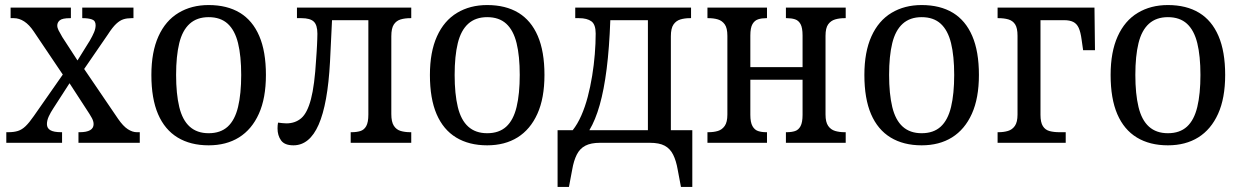

<svg xmlns="http://www.w3.org/2000/svg" viewBox="-20 -566 4917 761"><path d="M5 0V-42H13Q35 -42 51 -47Q67 -52 81.5 -66Q96 -80 114 -106L246 -295V-245L114 -441Q96 -468 76 -481Q56 -494 35 -494H22V-536H261V-494H258Q227 -494 217 -485.5Q207 -477 207 -465Q207 -456 212 -446Q217 -436 227 -419L303 -302H272L336 -405Q347 -424 353 -438.5Q359 -453 359 -466Q359 -484 344.5 -489Q330 -494 309 -494H306V-536H509V-494H501Q483 -494 469 -489.5Q455 -485 440.5 -471.5Q426 -458 408 -430L296 -267L297 -317L448 -95Q468 -66 486.5 -54Q505 -42 522 -42H534V0H291V-42H296Q323 -42 337 -50Q351 -58 351 -74Q351 -85 344.5 -97.5Q338 -110 318 -140L240 -260H271L191 -136Q181 -121 173.5 -105Q166 -89 166 -74Q166 -58 179.5 -50Q193 -42 223 -42H226V0Z M807 10Q735 10 684 -21Q633 -52 606.5 -113.5Q580 -175 580 -269Q580 -360 608 -422Q636 -484 687.5 -515Q739 -546 807 -546Q880 -546 930.5 -515.5Q981 -485 1007.5 -423.5Q1034 -362 1034 -269Q1034 -177 1006 -115Q978 -53 927.5 -21.5Q877 10 807 10ZM807 -38Q854 -38 882.5 -64Q911 -90 923.5 -142Q936 -194 936 -269Q936 -344 923.5 -395Q911 -446 882.5 -472Q854 -498 807 -498Q761 -498 732 -472Q703 -446 690.5 -395Q678 -344 678 -269Q678 -194 690.5 -142Q703 -90 732 -64Q761 -38 807 -38Z M1143 10Q1108 10 1094 -9.5Q1080 -29 1080 -57Q1080 -63 1080.5 -69Q1081 -75 1082 -80Q1091 -79 1099 -78Q1107 -77 1115 -77Q1150 -77 1174 -97.5Q1198 -118 1212.5 -173Q1227 -228 1233 -331Q1234 -346 1235 -360Q1236 -374 1236.5 -386.5Q1237 -399 1237.5 -410.5Q1238 -422 1238 -432Q1238 -467 1223.5 -480.5Q1209 -494 1175 -494H1157V-536H1610V-494H1606Q1585 -494 1568 -489Q1551 -484 1541 -469Q1531 -454 1531 -422V-114Q1531 -83 1541 -67.5Q1551 -52 1568 -47Q1585 -42 1606 -42H1610V0H1370V-42H1374Q1393 -42 1408 -46.5Q1423 -51 1431.5 -66Q1440 -81 1440 -112V-486H1296L1288 -321Q1279 -154 1243 -72Q1207 10 1143 10Z M1911 10Q1839 10 1788 -21Q1737 -52 1710.5 -113.5Q1684 -175 1684 -269Q1684 -360 1712 -422Q1740 -484 1791.5 -515Q1843 -546 1911 -546Q1984 -546 2034.5 -515.5Q2085 -485 2111.5 -423.5Q2138 -362 2138 -269Q2138 -177 2110 -115Q2082 -53 2031.5 -21.5Q1981 10 1911 10ZM1911 -38Q1958 -38 1986.5 -64Q2015 -90 2027.5 -142Q2040 -194 2040 -269Q2040 -344 2027.5 -395Q2015 -446 1986.5 -472Q1958 -498 1911 -498Q1865 -498 1836 -472Q1807 -446 1794.5 -395Q1782 -344 1782 -269Q1782 -194 1794.5 -142Q1807 -90 1836 -64Q1865 -38 1911 -38Z M2190 175V-50H2250Q2269 -74 2284 -108Q2299 -142 2309.5 -182Q2320 -222 2327 -265Q2334 -308 2337.5 -351Q2341 -394 2341 -433Q2341 -469 2324 -481.5Q2307 -494 2275 -494H2260V-536H2719V-494H2714Q2694 -494 2677 -489Q2660 -484 2649.5 -469Q2639 -454 2639 -422V-50H2724V175H2679L2666 106Q2660 71 2648 47Q2636 23 2614.5 11.5Q2593 0 2556 0H2358Q2322 0 2300 11.5Q2278 23 2266 47Q2254 71 2248 106L2235 175ZM2316 -50H2548V-486H2399Q2395 -376 2384.5 -293Q2374 -210 2357 -150Q2340 -90 2316 -50Z M2784 0V-42H2788Q2809 -42 2825.5 -47Q2842 -52 2852.5 -67Q2863 -82 2863 -112V-424Q2863 -455 2852.5 -469.5Q2842 -484 2825.5 -489Q2809 -494 2788 -494H2784V-536H3020V-494H3017Q2999 -494 2985 -489.5Q2971 -485 2962.5 -470.5Q2954 -456 2954 -425V-300H3161V-425Q3161 -456 3153 -470.5Q3145 -485 3131 -489.5Q3117 -494 3099 -494H3095V-536H3332V-494H3327Q3307 -494 3290 -489Q3273 -484 3262.5 -469.5Q3252 -455 3252 -424V-112Q3252 -82 3262.5 -67Q3273 -52 3290 -47Q3307 -42 3327 -42H3332V0H3095V-42H3099Q3117 -42 3131 -46.5Q3145 -51 3153 -66Q3161 -81 3161 -111V-250H2954V-111Q2954 -81 2962.5 -66Q2971 -51 2985 -46.5Q2999 -42 3017 -42H3020V0Z M3633 10Q3561 10 3510 -21Q3459 -52 3432.5 -113.5Q3406 -175 3406 -269Q3406 -360 3434 -422Q3462 -484 3513.5 -515Q3565 -546 3633 -546Q3706 -546 3756.5 -515.5Q3807 -485 3833.5 -423.5Q3860 -362 3860 -269Q3860 -177 3832 -115Q3804 -53 3753.5 -21.5Q3703 10 3633 10ZM3633 -38Q3680 -38 3708.5 -64Q3737 -90 3749.5 -142Q3762 -194 3762 -269Q3762 -344 3749.5 -395Q3737 -446 3708.5 -472Q3680 -498 3633 -498Q3587 -498 3558 -472Q3529 -446 3516.5 -395Q3504 -344 3504 -269Q3504 -194 3516.5 -142Q3529 -90 3558 -64Q3587 -38 3633 -38Z M3934 0V-42H3938Q3958 -42 3975 -47Q3992 -52 4002.5 -67Q4013 -82 4013 -112V-424Q4013 -455 4003.5 -469.5Q3994 -484 3977 -489Q3960 -494 3938 -494H3934V-536H4318L4320 -367H4273L4267 -409Q4263 -439 4255.5 -455.5Q4248 -472 4234 -479Q4220 -486 4198 -486H4104V-111Q4104 -81 4113.5 -66Q4123 -51 4140 -46.5Q4157 -42 4179 -42H4204V0Z M4609 10Q4537 10 4486 -21Q4435 -52 4408.5 -113.5Q4382 -175 4382 -269Q4382 -360 4410 -422Q4438 -484 4489.5 -515Q4541 -546 4609 -546Q4682 -546 4732.5 -515.5Q4783 -485 4809.5 -423.5Q4836 -362 4836 -269Q4836 -177 4808 -115Q4780 -53 4729.5 -21.5Q4679 10 4609 10ZM4609 -38Q4656 -38 4684.5 -64Q4713 -90 4725.5 -142Q4738 -194 4738 -269Q4738 -344 4725.5 -395Q4713 -446 4684.5 -472Q4656 -498 4609 -498Q4563 -498 4534 -472Q4505 -446 4492.5 -395Q4480 -344 4480 -269Q4480 -194 4492.5 -142Q4505 -90 4534 -64Q4563 -38 4609 -38Z"/></svg>

Font: Noto Serif SemiCondensed
Style: Regular
Weight: 400
Width: 4
Designer: Monotype Design Team
Foundry: Monotype Imaging Inc.
Version: Version 2.013